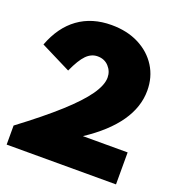

<svg xmlns="http://www.w3.org/2000/svg" viewBox="-148 -965 1019 1089"><g transform="rotate(20 362.0 -420.5)"><path d="M12.5 0H672.5V-193H402.5Q657.5 -361.5 657.5 -560Q657.5 -641.5 617.5 -705Q577.5 -768.5 506.2 -804.8Q435 -841 341 -841Q223.5 -841 140.8 -781Q58 -721 14.5 -605L196.5 -514Q229 -586 259 -616.5Q289 -647 327 -647Q368.5 -647 394.5 -618.8Q420.5 -590.5 420.5 -552.5Q420.5 -507 377.8 -446Q335 -385 245 -303.5Q155 -222 12.5 -115Z"/></g></svg>

Font: Spartan Black
Style: Regular
Weight: 900
Designer: Matt Bailey, Mirko Velimirovic
Foundry: Matt Bailey
Version: Version 1.003; ttfautohint (v1.8.3)